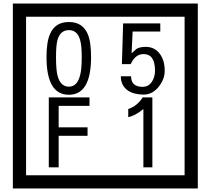

<svg xmlns="http://www.w3.org/2000/svg" viewBox="-20 -980 1195 1090"><path d="M1103 90H53V-960H1103ZM1028 15V-885H128V15ZM497 -656Q497 -442 371 -442Q244 -442 244 -656Q244 -744 265 -789Q294 -855 371 -855Q448 -855 477 -789Q497 -745 497 -656ZM444 -656Q444 -723 435 -752Q420 -809 371 -809Q322 -809 306 -752Q298 -723 298 -656Q298 -587 306 -553Q322 -488 371 -488Q419 -488 435 -554Q444 -587 444 -656ZM915 -580Q916 -531 880.5 -487Q845 -443 796 -443Q741 -443 706 -466Q666 -494 666 -547H724Q724 -487 790 -487Q824 -487 843 -517Q860 -544 860 -579Q860 -673 795 -673Q748 -673 722 -616H672L679 -847H890V-801H733L727 -677Q740 -689 753 -701Q772 -714 807 -714Q859 -714 889 -672Q915 -635 915 -580ZM488 -379H313V-257H477V-209H313V-30H257V-427H488ZM845 -30H794V-361Q748 -323 708 -315V-361Q759 -378 790 -427H845Z"/></svg>

Font: Unicode BMP Fallback SIL
Style: Regular
Weight: 400
Foundry: NRSI, SIL International
Version: Version 5.1 Based on Unicode 5.1